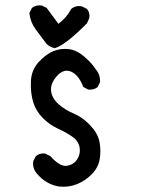

<svg xmlns="http://www.w3.org/2000/svg" viewBox="-20 -710 540 733"><path d="M205 2Q156 -6 121 -47Q103 -68 107 -95L117 -114Q131 -126 152 -124L172 -114Q209 -73 235 -77Q261 -81 274.5 -101.5Q288 -122 284 -146.5Q280 -171 257 -187.5Q234 -204 202 -218.5Q170 -233 143.5 -259.5Q117 -286 106.5 -321Q96 -356 98 -400Q100 -444 129 -474.5Q158 -505 185.5 -515.5Q213 -526 242.5 -522.5Q272 -519 301 -494.5Q330 -470 345 -446Q363 -426 362 -397L353 -378Q339 -366 317 -368L298 -378Q281 -423 252.5 -436Q224 -449 198 -420.5Q172 -392 175 -363.5Q178 -335 203.5 -312.5Q229 -290 261.5 -276.5Q294 -263 323.5 -232.5Q353 -202 359.5 -170Q366 -138 361 -104.5Q356 -71 331 -45.5Q306 -20 274 -7Q242 6 205 2ZM189 -526Q171 -530 158 -542Q137 -570 116.5 -597.5Q96 -625 92 -660L102 -680Q118 -692 139 -689L158 -680L203 -619Q234 -642 252 -676Q269 -690 292 -686L312 -676Q324 -662 321 -641L312 -621Q230 -538 189 -526Z"/></svg>

Font: NaniFont Regular
Style: Regular
Weight: 400
Designer: Nanigashitei
Version: Version 1.036